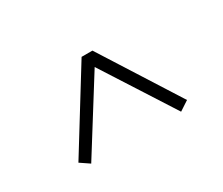

<svg xmlns="http://www.w3.org/2000/svg" viewBox="-66 -686 712 614"><g transform="rotate(-30 290.0 -379.5)"><path d="M92 -247 126 -224 290 -486 458 -224 493 -247 310 -535H270Z"/></g></svg>

Font: Source Han Serif KR
Style: Regular
Weight: 400
Designer: Ryoko NISHIZUKA 西塚涼子 (kana & ideographs); Frank Grießhammer (Latin, Greek & Cyrillic); Wenlong ZHANG 张文龙 (bopomofo); San
Foundry: Adobe
Version: Version 2.001;hotconv 1.1.0;makeotfexe 2.6.0